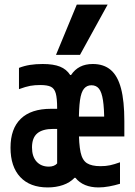

<svg xmlns="http://www.w3.org/2000/svg" viewBox="-20 -810 590 840"><path d="M189 10Q111 10 68.5 -35.5Q26 -81 26 -164Q26 -247 71 -290.5Q116 -334 203 -334H254V-246H213Q166 -246 143 -226.5Q120 -207 120 -165Q120 -125 140 -103Q160 -81 194 -81Q205 -81 214.5 -84.5Q224 -88 230 -95V-337Q230 -380 224 -401.5Q218 -423 202.5 -430.5Q187 -438 156 -438Q132 -438 112.5 -434.5Q93 -431 63 -420V-513Q86 -522 111 -526Q136 -530 167 -530Q214 -530 242.5 -518.5Q271 -507 287 -482H291Q307 -506 330.5 -518Q354 -530 386 -530Q434 -530 464.5 -504Q495 -478 509.5 -423Q524 -368 524 -280V-213H302V-300H449L436 -266V-276Q436 -336 430.5 -371.5Q425 -407 413 -422Q401 -437 380 -437Q360 -437 347.5 -422Q335 -407 330 -371.5Q325 -336 325 -276V-245Q325 -179 332.5 -144Q340 -109 360.5 -96Q381 -83 420 -83Q443 -83 461.5 -87Q480 -91 505 -100V-6Q482 1 457.5 5.5Q433 10 411 10Q378 10 352.5 -0.5Q327 -11 310 -32H306Q286 -11 255.5 -0.5Q225 10 189 10ZM330 -570H225L316 -790H451Z"/></svg>

Font: M PLUS Code Latin SemiExpanded Medium
Style: Regular
Weight: 500
Width: 6
Designer: Coji Morishita
Foundry: UNDERFOREST DESIGN
Version: Version 1.002; ttfautohint (v1.8.3)